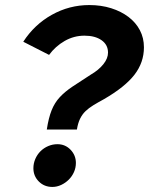

<svg xmlns="http://www.w3.org/2000/svg" viewBox="-20 -729 589 759"><path d="M391 -337Q367 -324 349 -313Q331 -302 318 -289.5Q305 -277 296.5 -259.5Q288 -242 284 -217H165Q172 -263 184 -293Q196 -323 216.5 -345Q237 -367 267 -387Q297 -407 339 -434Q370 -452 388.5 -475Q407 -498 407 -521Q407 -552 381.5 -570Q356 -588 314 -588Q272 -588 235.5 -567Q199 -546 174 -512Q148 -525 123 -538Q98 -551 72 -564Q116 -632 185 -670.5Q254 -709 333 -709Q380 -709 419.5 -696.5Q459 -684 488 -662Q517 -640 533 -609.5Q549 -579 549 -542Q549 -482 511.5 -433.5Q474 -385 391 -337ZM207 -159Q238 -159 259 -137Q280 -115 280 -85Q280 -66 272.5 -49Q265 -32 252 -19Q239 -6 222 2Q205 10 187 10Q155 10 133.5 -11.5Q112 -33 112 -64Q112 -83 119.5 -100.5Q127 -118 140 -131Q153 -144 170.5 -151.5Q188 -159 207 -159Z"/></svg>

Font: Rosa Sans
Style: Bold Italic
Weight: 700
Italic angle: -12°
Designer: Pentagram / MCKL
Foundry: Pentagram / MCKL
Version: Version 1.005;September 16, 2019;FontCreator 11.5.0.2425 64-